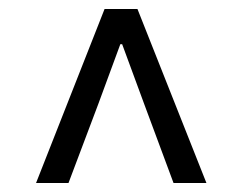

<svg xmlns="http://www.w3.org/2000/svg" viewBox="-20 -690 537 426"><path d="M60 -284H132L198 -459L247 -592H251L300 -459L365 -284H438L285 -670H212Z"/></svg>

Font: SSansPro
Style: Regular
Weight: 400
Designer: Paul D. Hunt
Foundry: Adobe Systems Incorporated
Version: Version 3.006;hotconv 1.0.111;makeotfexe 2.5.65597